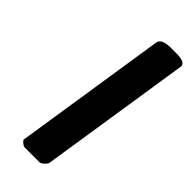

<svg xmlns="http://www.w3.org/2000/svg" viewBox="-232 -744 781 781"><g transform="rotate(45 159.0 -353.5)"><path d="M255 -707C240 -707 183 -712 178 -680L76 -20C75 -15 94 0 100 0H187C196 0 215 -17 217 -27L318 -680C323 -710 271 -707 255 -707Z"/></g></svg>

Font: Asimov Print
Style: CIt
Weight: 500
Designer: Google
Version: Version 2.000980: 2014